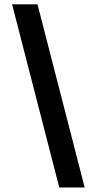

<svg xmlns="http://www.w3.org/2000/svg" viewBox="-20 -747 443 877"><path d="M35.2 -727.3H151.3L366.8 109.4H250.7Z"/></svg>

Font: Inter UI Semi Bold
Style: Regular
Weight: 600
Designer: Rasmus Andersson
Foundry: rsms
Version: 3.2;8d6f07862